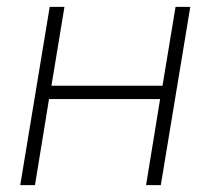

<svg xmlns="http://www.w3.org/2000/svg" viewBox="-20 -540 640 560"><path d="M39 0 125 -520H168L130 -290H454L492 -520H535L449 0H406L447 -251H123L82 0Z"/></svg>

Font: Iosevka Aile Extralight
Style: Italic
Weight: 200
Italic angle: -9°
Designer: Belleve Invis
Foundry: Belleve Invis
Version: Version 31.1.0; ttfautohint (v1.8.4)